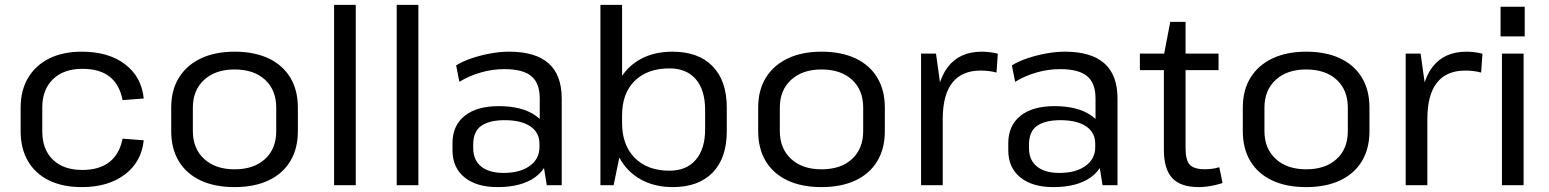

<svg xmlns="http://www.w3.org/2000/svg" viewBox="-20 -760 6357 788"><path d="M315.3 7.9Q237.7 7.9 181.4 -19.5Q125.2 -46.9 94.9 -98.5Q64.7 -150.1 64.7 -221.4V-318.6Q64.7 -389.1 95.4 -440.6Q126 -492.2 182.3 -520.1Q238.6 -547.9 315.3 -547.9Q425.4 -547.9 493.1 -496.4Q560.9 -445 569.9 -355.8L483 -349Q470.9 -412.7 430.2 -445.1Q389.5 -477.5 317.8 -477.5Q241.6 -477.5 197.6 -435Q153.5 -392.5 153.5 -319.2V-220.8Q153.5 -146.6 197.1 -104.6Q240.6 -62.5 317.8 -62.5Q387.8 -62.5 429.4 -95.3Q470.9 -128.1 483 -191L569.9 -184.2Q560.9 -95.9 492.7 -44Q424.5 7.9 315.3 7.9Z M942.5 7.9Q861.5 7.9 803.2 -19.5Q744.9 -46.9 713.8 -98.5Q682.7 -150.1 682.7 -221.4V-318.6Q682.7 -389.9 714.2 -441.1Q745.8 -492.2 804.1 -520.1Q862.4 -547.9 942.5 -547.9Q1023.7 -547.9 1082 -520.5Q1140.3 -493.1 1171.4 -441.5Q1202.5 -389.9 1202.5 -318.6V-221.4Q1202.5 -150.1 1171.4 -98.5Q1140.3 -46.9 1082 -19.5Q1023.7 7.9 942.5 7.9ZM942.5 -65.1Q1021.8 -65.1 1067.7 -107.3Q1113.7 -149.5 1113.7 -222.1V-317.9Q1113.7 -390.7 1067.7 -432.8Q1021.8 -474.9 942.5 -474.9Q864.3 -474.9 817.9 -432.4Q771.5 -389.9 771.5 -317.9V-222.1Q771.5 -150.3 817.9 -107.7Q864.3 -65.1 942.5 -65.1Z M1440.1 -740V0H1351.2V-740Z M1697.1 -740V0H1608.2V-740Z M2195.2 -179.2V-355.9Q2195.2 -419 2160.6 -447.6Q2125.9 -476.3 2049.8 -476.3Q2001.2 -476.3 1954.1 -462.8Q1906.9 -449.4 1865.3 -424.3L1852 -491.7Q1878.9 -508.4 1915.7 -520.8Q1952.5 -533.2 1992.7 -540.6Q2032.9 -547.9 2069.6 -547.9Q2177.7 -547.9 2231.5 -500Q2285.4 -452.1 2285.4 -355.9V0H2224ZM2022.2 7.9Q1935.7 7.9 1886.4 -32.1Q1837.1 -72.2 1837.1 -143.2V-172.3Q1837.1 -244.3 1886.8 -284.4Q1936.5 -324.4 2026.9 -324.4Q2122.1 -324.4 2177.5 -286.1Q2233 -247.9 2233 -176.8V-145.9Q2233 -73.8 2176.7 -33Q2120.4 7.9 2022.2 7.9ZM2046.7 -50.3Q2114.4 -50.3 2154.2 -79.1Q2194 -107.9 2194 -155.7V-170.2Q2194 -216.1 2156.5 -241.5Q2118.9 -266.8 2051.2 -266.8Q1989.2 -266.8 1955.7 -243.9Q1922.1 -221 1922.1 -165.8V-153Q1922.1 -102.9 1954.8 -76.6Q1987.4 -50.3 2046.7 -50.3Z M2741.1 7.9Q2666.4 7.9 2610 -23.5Q2553.6 -54.8 2522.6 -112Q2491.6 -169.1 2491.5 -246V-298.4Q2491.6 -375.3 2522.5 -431.2Q2553.4 -487 2609.1 -517.5Q2664.8 -547.9 2739.9 -547.9Q2846.5 -547.9 2904.7 -488.1Q2962.8 -428.3 2962.8 -318.6V-221.4Q2962.8 -111.7 2905 -51.9Q2847.1 7.9 2741.1 7.9ZM2444.2 -740H2533.1V-167.7L2498.4 0H2444.2ZM2727.7 -59.4Q2797.2 -59.4 2835.6 -104.1Q2873.9 -148.8 2873.9 -228.6V-309.2Q2873.9 -390.7 2835.6 -435Q2797.2 -479.3 2727.7 -479.3Q2636.9 -479.3 2585 -428.1Q2533.1 -377 2533.1 -286.6V-255.7Q2533.1 -164.4 2585.3 -111.9Q2637.6 -59.4 2727.7 -59.4Z M3351.5 7.9Q3270.5 7.9 3212.2 -19.5Q3153.9 -46.9 3122.8 -98.5Q3091.7 -150.1 3091.7 -221.4V-318.6Q3091.7 -389.9 3123.2 -441.1Q3154.8 -492.2 3213.1 -520.1Q3271.4 -547.9 3351.5 -547.9Q3432.7 -547.9 3491 -520.5Q3549.3 -493.1 3580.4 -441.5Q3611.5 -389.9 3611.5 -318.6V-221.4Q3611.5 -150.1 3580.4 -98.5Q3549.3 -46.9 3491 -19.5Q3432.7 7.9 3351.5 7.9ZM3351.5 -65.1Q3430.8 -65.1 3476.7 -107.3Q3522.7 -149.5 3522.7 -222.1V-317.9Q3522.7 -390.7 3476.7 -432.8Q3430.8 -474.9 3351.5 -474.9Q3273.3 -474.9 3226.9 -432.4Q3180.5 -389.9 3180.5 -317.9V-222.1Q3180.5 -150.3 3226.9 -107.7Q3273.3 -65.1 3351.5 -65.1Z M3760.2 -540H3821.5L3849.1 -341.6V0H3760.2ZM3821.1 -297Q3821.1 -420.5 3869.5 -484.2Q3917.8 -547.9 4009.3 -547.9Q4025.4 -547.9 4042.2 -545.8Q4058.9 -543.8 4075.2 -539.6L4069.8 -462.2Q4039.8 -470.4 4004.6 -470.4Q3927.9 -470.4 3888.5 -420.6Q3849.1 -370.8 3849.1 -270.7Z M4476.2 -179.2V-355.9Q4476.2 -419 4441.6 -447.6Q4406.9 -476.3 4330.8 -476.3Q4282.2 -476.3 4235.1 -462.8Q4187.9 -449.4 4146.3 -424.3L4133 -491.7Q4159.9 -508.4 4196.7 -520.8Q4233.5 -533.2 4273.7 -540.6Q4313.9 -547.9 4350.6 -547.9Q4458.7 -547.9 4512.5 -500Q4566.4 -452.1 4566.4 -355.9V0H4505ZM4303.2 7.9Q4216.7 7.9 4167.4 -32.1Q4118.1 -72.2 4118.1 -143.2V-172.3Q4118.1 -244.3 4167.8 -284.4Q4217.5 -324.4 4307.9 -324.4Q4403.1 -324.4 4458.5 -286.1Q4514 -247.9 4514 -176.8V-145.9Q4514 -73.8 4457.7 -33Q4401.4 7.9 4303.2 7.9ZM4327.7 -50.3Q4395.4 -50.3 4435.2 -79.1Q4475 -107.9 4475 -155.7V-170.2Q4475 -216.1 4437.5 -241.5Q4399.9 -266.8 4332.2 -266.8Q4270.2 -266.8 4236.7 -243.9Q4203.1 -221 4203.1 -165.8V-153Q4203.1 -102.9 4235.8 -76.6Q4268.4 -50.3 4327.7 -50.3Z M4899.7 7.9Q4825.5 7.9 4791.2 -29.1Q4756.8 -66.1 4756.8 -144.3V-533.6L4782.9 -670.2H4845.7V-152.9Q4845.7 -103 4862.8 -84.2Q4880 -65.4 4924.9 -65.4Q4939.4 -65.4 4954.5 -67.3Q4969.6 -69.1 4984.2 -73.9L4997.5 -8.9Q4983.1 -4.2 4966.8 -0.3Q4950.5 3.5 4933.2 5.7Q4916 7.9 4899.7 7.9ZM4658.3 -540H4981.1V-472.2H4658.3Z M5340.5 7.9Q5259.5 7.9 5201.2 -19.5Q5142.9 -46.9 5111.8 -98.5Q5080.7 -150.1 5080.7 -221.4V-318.6Q5080.7 -389.9 5112.2 -441.1Q5143.8 -492.2 5202.1 -520.1Q5260.4 -547.9 5340.5 -547.9Q5421.7 -547.9 5480 -520.5Q5538.3 -493.1 5569.4 -441.5Q5600.5 -389.9 5600.5 -318.6V-221.4Q5600.5 -150.1 5569.4 -98.5Q5538.3 -46.9 5480 -19.5Q5421.7 7.9 5340.5 7.9ZM5340.5 -65.1Q5419.8 -65.1 5465.7 -107.3Q5511.7 -149.5 5511.7 -222.1V-317.9Q5511.7 -390.7 5465.7 -432.8Q5419.8 -474.9 5340.5 -474.9Q5262.3 -474.9 5215.9 -432.4Q5169.5 -389.9 5169.5 -317.9V-222.1Q5169.5 -150.3 5215.9 -107.7Q5262.3 -65.1 5340.5 -65.1Z M5749.2 -540H5810.5L5838.1 -341.6V0H5749.2ZM5810.1 -297Q5810.1 -420.5 5858.5 -484.2Q5906.8 -547.9 5998.3 -547.9Q6014.4 -547.9 6031.2 -545.8Q6047.9 -543.8 6064.2 -539.6L6058.8 -462.2Q6028.8 -470.4 5993.6 -470.4Q5916.9 -470.4 5877.5 -420.6Q5838.1 -370.8 5838.1 -270.7Z M6233.1 -540V0H6144.2V-540ZM6237.7 -732.3V-610.6H6138.6V-732.3Z"/></svg>

Font: Pathway Extreme 8pt Thin
Style: Regular
Weight: 100
Designer: Eduardo Rodriguez Tunni
Foundry: Eduardo Rodriguez Tunni
Version: Version 1.000